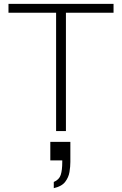

<svg xmlns="http://www.w3.org/2000/svg" viewBox="-20 -680 632 996"><path d="M271 0V-614H24V-660H569V-614H322V0ZM259 296V264Q287 252 295 227.5Q303 203 303 160V152H241V56H345V160Q345 184 340.5 212Q336 240 318 263.5Q300 287 259 296Z"/></svg>

Font: Lil Grotesk Light
Style: Regular
Weight: 300
Designer: Bastien Sozeau
Foundry: NBR — Bastien Sozeau
Version: Version 3.003; ttfautohint (v1.8.4.7-5d5b);gftools[0.9.33]